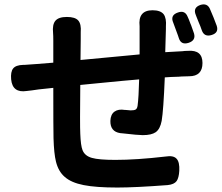

<svg xmlns="http://www.w3.org/2000/svg" viewBox="-20 -802 994 861"><path d="M506 39Q410 39 355 28Q299 17 270 -9Q242 -33 231 -77Q222 -113 220 -182Q219 -224 219 -408L153 -401Q121 -396 100 -394Q36 -384 30 -446Q27 -480 39 -495Q51 -510 83 -511Q85 -511 89 -511Q125 -513 145 -515L219 -521V-619Q219 -643 218 -654Q214 -692 228.5 -709Q243 -726 280 -726Q317 -726 331 -710Q345 -694 342 -657Q342 -642 342 -626Q342 -571 341 -533Q495 -548 606 -558V-667Q606 -676 606 -684Q598 -756 664 -756Q700 -756 714 -738Q727 -720 724 -683Q724 -678 724 -672Q723 -621 721 -568Q747 -570 792 -572Q794 -572 795 -572Q799 -573 808.5 -573.5Q818 -574 823 -574Q888 -579 888 -519.5Q888 -460 828 -460Q815 -459 794 -459Q790 -459 782 -458Q743 -457 719 -455Q713 -307 705 -260Q698 -223 678 -209Q659 -196 620 -196Q599 -196 530 -204Q523 -205 519 -205Q474 -212 475 -260Q476 -289 493.5 -301.5Q511 -314 540 -309Q541 -309 543 -309Q560 -307 566 -307Q582 -307 588.5 -311Q595 -315 597 -328Q602 -365 604 -446Q542 -441 411 -428Q363 -423 340 -421Q338 -243 340 -202Q342 -149 350 -129Q360 -103 392 -94Q423 -85 497 -85Q593 -85 722 -100Q758 -106 772 -90Q786 -75 784 -36Q782 -4 772 10Q761 25 732 28Q587 39 506 39ZM782 -631Q781 -635 778 -643Q764 -682 757 -700Q742 -734 778 -746Q809 -757 821 -728Q826 -718 834 -696Q836 -691 837 -689Q842 -676 850 -652Q859 -621 826 -610Q792 -599 782 -631ZM885 -666Q883 -672 878.5 -684Q874 -696 871 -702Q868 -710 861 -727Q859 -733 858 -735Q844 -768 879 -780Q909 -789 921 -763Q939 -722 952 -686Q962 -655 929 -645Q896 -635 885 -666Z"/></svg>

Font: GenSenRounded TW B
Style: Regular
Weight: 700
Version: Version 1.501;PS 1;hotconv 16.6.51;makeotf.lib2.5.65220